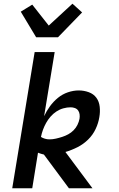

<svg xmlns="http://www.w3.org/2000/svg" viewBox="-20 -1016 640 1036"><path d="M46 0 167 -735H275L218 -389Q231 -417 249.5 -442.5Q268 -468 292.5 -488Q317 -508 346.5 -518Q376 -528 405 -528Q433 -528 459 -518.5Q485 -509 500 -488.5Q515 -468 518 -440Q521 -412 516 -384Q511 -352 496 -320Q481 -288 455.5 -263Q430 -238 398.5 -222Q367 -206 333 -196L479 0H352L217 -182Q208 -184 200.5 -186.5Q193 -189 185 -192L154 0ZM247 -264Q264 -264 281.5 -268Q299 -272 316 -277.5Q333 -283 348.5 -291.5Q364 -300 377 -313Q390 -326 398 -342.5Q406 -359 409 -375Q411 -387 409.5 -399Q408 -411 401.5 -420Q395 -429 384 -433Q373 -437 361 -437Q342 -437 322 -431.5Q302 -426 284.5 -414.5Q267 -403 253 -387Q239 -371 229 -353Q219 -335 212 -316Q205 -297 201 -277Q211 -271 222.5 -267.5Q234 -264 247 -264ZM175 -815 92 -953 154 -991 243 -878 371 -996 423 -949 293 -815Z"/></svg>

Font: Iosevka Semibold Extended
Style: Italic
Weight: 600
Width: 7
Italic angle: -9°
Monospace: yes
Designer: Belleve Invis
Foundry: Belleve Invis
Version: Version 32.5.0; ttfautohint (v1.8.4)